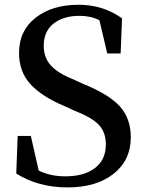

<svg xmlns="http://www.w3.org/2000/svg" viewBox="-20 -775 615 812"><path d="M285.2 -441.4 330.1 -420.9Q441.4 -376 487.3 -324.7Q533.2 -273.4 533.2 -194.3Q533.2 -97.7 460.4 -40Q387.7 17.6 265.6 17.6Q141.6 17.6 48.8 -41L54.7 -200.2H110.4L143.6 -53.7Q192.4 -29.3 256.8 -29.3Q335.9 -29.3 381.8 -64.5Q427.7 -99.6 427.7 -164.1Q427.7 -215.8 397.9 -247.1Q368.2 -278.3 295.9 -306.6L252.9 -326.2Q157.2 -366.2 108.9 -418.9Q60.5 -471.7 60.5 -550.8Q60.5 -645.5 130.9 -700.2Q201.2 -754.9 311.5 -754.9Q417 -754.9 496.1 -697.3L490.2 -548.8H433.6L400.4 -689.5Q364.3 -708 316.4 -708Q248 -708 206.5 -675.3Q165 -642.6 165 -582Q165 -531.2 194.8 -498.5Q224.6 -465.8 285.2 -441.4Z"/></svg>

Font: GenYoMin TW TTF SemiBold
Style: Regular
Weight: 600
Version: Version 1.300